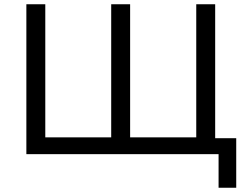

<svg xmlns="http://www.w3.org/2000/svg" viewBox="-20 -725 1163 903"><path d="M1008 158V0H104V-705H193V-79H503V-705H592V-79H903V-705H992V-75H1091V158Z"/></svg>

Font: Nunito Sans 8pt
Style: Regular
Weight: 400
Version: Version 3.101;gftools[0.9.27]